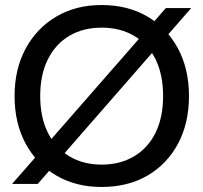

<svg xmlns="http://www.w3.org/2000/svg" viewBox="-20 -732 809 764"><path d="M28 0 640 -700H741L130 0ZM384 12Q282 12 204 -33.5Q126 -79 82 -160.5Q38 -242 38 -350Q38 -457 82 -538.5Q126 -620 204 -666Q282 -712 384 -712Q489 -712 567 -666Q645 -620 688.5 -538.5Q732 -457 732 -350Q732 -242 688.5 -160.5Q645 -79 567 -33.5Q489 12 384 12ZM385 -77Q458 -77 513.5 -110Q569 -143 599 -204Q629 -265 629 -350Q629 -435 599 -496Q569 -557 513.5 -589.5Q458 -622 385 -622Q311 -622 256 -589.5Q201 -557 170.5 -496Q140 -435 140 -350Q140 -265 170.5 -204Q201 -143 256 -110Q311 -77 385 -77Z"/></svg>

Font: DM Sans 36pt Medium
Style: Regular
Weight: 500
Designer: Colophon Foundry, Jonny Pinhorn
Foundry: Colophon Foundry
Version: Version 4.004;gftools[0.9.30]